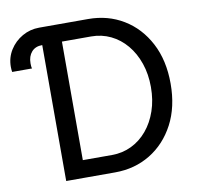

<svg xmlns="http://www.w3.org/2000/svg" viewBox="-80 -807 926 891"><g transform="rotate(-10 383.0 -361.5)"><path d="M95.7 -542Q93.8 -547.4 93.3 -553.7Q92.8 -560.1 92.8 -566.4Q92.8 -599.6 110.6 -620.1Q128.4 -640.6 161.1 -640.6Q173.3 -640.6 182.6 -637.7V-721.2Q177.7 -722.2 172.1 -722.4Q166.5 -722.7 161.1 -722.7Q117.7 -722.7 81.1 -701.7Q44.4 -680.7 22.2 -645.3Q0 -609.9 0 -566.4Q0 -560.1 0.5 -554Q1 -547.9 2 -542ZM253.9 -640.6H391.6Q440.9 -640.6 483.4 -620.1Q525.9 -599.6 557.4 -562Q588.9 -524.4 606.4 -473.4Q624 -422.4 624 -361.3Q624 -300.3 606.4 -249.3Q588.9 -198.2 557.4 -160.6Q525.9 -123 483.4 -102.5Q440.9 -82 391.6 -82H253.9ZM391.6 0Q484.4 0 557.9 -44.7Q631.3 -89.4 674.1 -170.4Q716.8 -251.5 716.8 -361.3Q716.8 -471.2 674.1 -552.5Q631.3 -633.8 557.9 -678.2Q484.4 -722.7 391.6 -722.7H161.1V0H253.9Z"/></g></svg>

Font: Giphurs
Style: Regular
Weight: 400
Version: Version 2.010